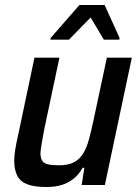

<svg xmlns="http://www.w3.org/2000/svg" viewBox="-20 -741 560 769"><path d="M166 8Q117 8 89 -3Q61 -14 49 -37.5Q37 -61 37 -97Q37 -116 41 -141.5Q45 -167 52 -197L118 -510H218L157 -222Q151 -190 147 -166.5Q143 -143 142 -128Q142 -107 149.5 -96.5Q157 -86 173.5 -82.5Q190 -79 217 -79Q253 -79 276 -91Q299 -103 313 -126Q327 -149 336 -182Q345 -215 354 -257L408 -510H508L400 0H307L318 -69H311Q297 -44 277 -27Q257 -10 230 -1Q203 8 166 8ZM182 -582 183 -589 298 -721H399L459 -589L458 -582H396L343 -671L256 -582Z"/></svg>

Font: Saira SemiCondensed Medium
Style: Italic
Weight: 500
Width: 4
Italic angle: -12°
Designer: Hector Gatti with collaboration of the Omnibus-Type team
Foundry: Omnibus-Type
Version: Version 1.101